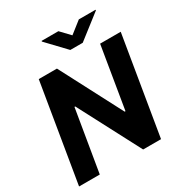

<svg xmlns="http://www.w3.org/2000/svg" viewBox="-210 -1083 1167 1234"><g transform="rotate(-30 373.5 -465.5)"><path d="M746.8 -727.3 626.1 0H493.3L253.6 -457.7H247.9L171.5 0H17.8L138.5 -727.3H273.4L512.1 -269.9H518.1L593.8 -727.3ZM401.6 -930.8 466.6 -862.6 553.3 -930.8H677.6L677.2 -925.8L500 -788H407.7L276.6 -925.8L277 -930.8Z"/></g></svg>

Font: Inter UI
Style: Bold Italic
Weight: 700
Italic angle: 9.39999°
Designer: Rasmus Andersson
Foundry: rsms
Version: 3.2;8d6f07862